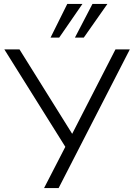

<svg xmlns="http://www.w3.org/2000/svg" viewBox="-20 -956 680 976"><path d="M204 0 321 -227 320 -197 2 -705H79L348 -274H346L567 -705H640L278 0ZM237 -765 322 -936H399L281 -765ZM361 -765 450 -936H526L406 -765Z"/></svg>

Font: Nunito Sans 8pt Light
Style: Regular
Weight: 300
Version: Version 3.101;gftools[0.9.27]